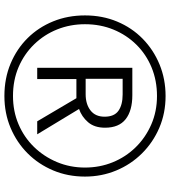

<svg xmlns="http://www.w3.org/2000/svg" viewBox="30 -793 772 872"><g transform="rotate(90 416.0 -357.0)"><path d="M416 9Q336 9 269 -19Q202 -47 153 -96.5Q104 -146 77 -212.5Q50 -279 50 -357Q50 -436 78 -503Q106 -570 156 -619Q206 -668 272.5 -695.5Q339 -723 416 -723Q494 -723 560.5 -694.5Q627 -666 677 -615.5Q727 -565 754.5 -498.5Q782 -432 782 -357Q782 -279 754 -212.5Q726 -146 676.5 -96.5Q627 -47 560.5 -19Q494 9 416 9ZM416 -30Q485 -30 544 -55Q603 -80 647 -125Q691 -170 716 -229.5Q741 -289 741 -357Q741 -424 717 -483Q693 -542 649 -587Q605 -632 545.5 -658Q486 -684 416 -684Q346 -684 286.5 -659.5Q227 -635 183 -590.5Q139 -546 114.5 -486.5Q90 -427 90 -357Q90 -290 113.5 -231Q137 -172 181 -126.5Q225 -81 284.5 -55.5Q344 -30 416 -30ZM288 -140V-572H412Q483 -572 521.5 -541.5Q560 -511 560 -448Q560 -400 535 -371Q510 -342 475 -330L590 -140H531L426 -318H339V-140ZM338 -360H408Q453 -360 481.5 -382Q510 -404 510 -446Q510 -490 483 -509Q456 -528 409 -528H338Z"/></g></svg>

Font: BC Sans Light
Style: Regular
Weight: 300
Designer: Monotype Design Team
Foundry: Monotype Imaging Inc.
Version: Version 2.000;GOOG;noto-source:20170915:90ef993387c0